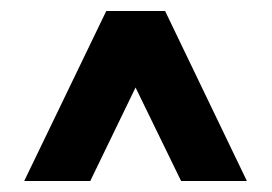

<svg xmlns="http://www.w3.org/2000/svg" viewBox="-20 -739 498 352"><path d="M228.5 -578.6 312 -407.2H432.6L282.7 -718.8H174.8L24.4 -407.2H145.5Z"/></svg>

Font: Winston
Style: Bold
Weight: 700
Designer: Vernon Adams, Kim Jin-seong, David Berlow, Cristiano Sobral
Foundry: The Winston Project Authors
Version: Version 3.004